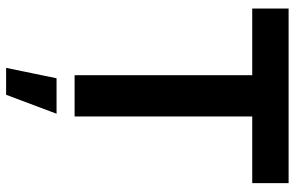

<svg xmlns="http://www.w3.org/2000/svg" viewBox="-188 -552 964 628"><g transform="rotate(90 294.0 -238.0)"><path d="M8 -700H579V-581H361V0H226V-581H8ZM236 59H352L290 224H202Z"/></g></svg>

Font: Gontserrat Medium
Style: Regular
Weight: 500
Designer: Julieta Ulanovsky
Foundry: Julieta Ulanovsky
Version: Version 6.001